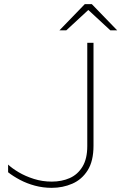

<svg xmlns="http://www.w3.org/2000/svg" viewBox="-20 -894 584 924"><path d="M19 -102V-65Q43 -46 76 -28.5Q109 -11 148 -0.5Q187 10 229 10Q282 10 328 -10Q374 -30 402 -74.5Q430 -119 430 -193V-688H400V-191Q400 -130 377 -92Q354 -54 315.5 -37Q277 -20 229 -20Q184 -20 143 -33Q102 -46 70 -65Q38 -84 19 -102ZM388 -874 266 -748H299L405 -846L511 -748H544L422 -874Z"/></svg>

Font: Roundo Variable
Style: Regular
Weight: 200
Designer: Shiva Nallaperumal
Foundry: Indian Type Foundry
Version: Version 2.000